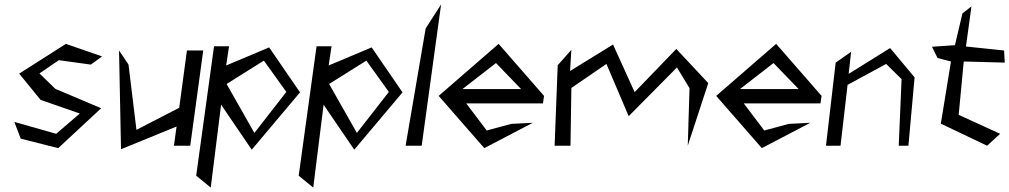

<svg xmlns="http://www.w3.org/2000/svg" viewBox="-20 -661 4578 871"><path d="M164 -208 342 -146 235 -54 45 -108 74 -32 244 11 439 -170 231 -258 159 -328 247 -388 392 -368 443 -405 279 -462 67 -327Z M529 16 781 -87 769 0H843L902 -432H828L793 -172L599 -72L563 -368L520 -432Z M1201 -446 1006 -364 1019 -451H951L870 136L936 190L983 -186L1122 18L1341 -242ZM1134 -58 1008 -280 1177 -386 1279 -244Z M1666 -446 1471 -364 1484 -451H1416L1335 136L1401 190L1448 -186L1587 18L1806 -242ZM1599 -58 1473 -280 1642 -386 1744 -244Z M1820 0H1893L1981 -641L1911 -532Z M2095 -192H2443L2448 -226L2242 -462L1970 -226L2177 11L2397 -104L2299 -99L2188 -69ZM2344 -257H2078L2230 -375Z M3108 -261 3100 0 3193 -284 3048 -439 2859 -243 2761 -459 2566 -339 2572 -435 2510 -365 2496 0H2568L2572 -262L2731 -371L2832 -134L3051 -355Z M3354 -192H3702L3707 -226L3501 -462L3229 -226L3436 11L3656 -104L3558 -99L3447 -69ZM3603 -257H3337L3489 -375Z M3825 -276 4000 -371 4070 -302 4057 0H4101L4129 -310L4018 -443L3830 -326L3841 -426L3771 -377L3727 0H3793Z M4458 0 4517 -54 4329 -140 4352 -382 4538 -377 4535 -432 4362 -450 4387 -632 4346 -600 4312 -456 4208 -449 4233 -398 4294 -382 4248 -100Z"/></svg>

Font: Stormblade
Style: Obl
Weight: 400
Designer: Mew Too
Foundry: Cannot Into Space Fonts
Version: Version 0.77